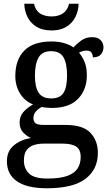

<svg xmlns="http://www.w3.org/2000/svg" viewBox="-20 -769 584 1028"><path d="M232 239Q124 239 70.5 201.5Q17 164 17 95Q17 39 55 8.5Q93 -22 145 -30Q123 -40 104 -60Q85 -80 85 -113Q85 -144 103 -166.5Q121 -189 157 -210Q113 -227 87.5 -268Q62 -309 62 -362Q62 -449 110 -498Q158 -547 257 -547Q294 -547 325.5 -537.5Q357 -528 373 -515Q389 -533 414 -551.5Q439 -570 473 -570Q504 -570 519 -554Q534 -538 534 -516Q534 -495 521 -478.5Q508 -462 477 -462Q477 -476 470 -487Q463 -498 444 -498Q431 -498 421.5 -495Q412 -492 403 -487Q421 -466 433 -437Q445 -408 445 -365Q445 -290 398.5 -240.5Q352 -191 257 -191Q245 -191 229 -192.5Q213 -194 203 -196Q185 -187 172 -172Q159 -157 159 -136Q159 -118 170.5 -109Q182 -100 218 -100H332Q424 -100 464 -58Q504 -16 504 50Q504 138 437.5 188.5Q371 239 232 239ZM254 -242Q302 -242 320.5 -272.5Q339 -303 339 -365Q339 -429 320 -462Q301 -495 253 -495Q206 -495 186.5 -461Q167 -427 167 -364Q167 -303 187 -272.5Q207 -242 254 -242ZM234 187Q302 187 341 172.5Q380 158 396 132Q412 106 412 72Q412 31 387.5 15.5Q363 0 316 0H213Q187 0 163 7Q139 14 123.5 33.5Q108 53 108 91Q108 133 135.5 160Q163 187 234 187ZM256 -606Q207 -606 175 -626Q143 -646 127 -678.5Q111 -711 110 -749H162Q170 -713 194.5 -697Q219 -681 256 -681Q292 -681 316.5 -697Q341 -713 350 -749H401Q400 -711 384 -678.5Q368 -646 336 -626Q304 -606 256 -606Z"/></svg>

Font: Noto Serif Sinhala Medium
Style: Regular
Weight: 500
Designer: Jelle Bosma - Monotype Design Team
Foundry: Monotype Imaging Inc.
Version: Version 2.007; ttfautohint (v1.8.4.7-5d5b)